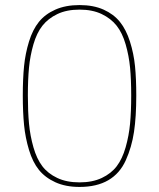

<svg xmlns="http://www.w3.org/2000/svg" viewBox="-20 -731 628 758"><path d="M518 -354Q518 -270 509 -210Q500 -150 476.5 -98Q453 -46 407.5 -19.5Q362 7 294 7Q239 7 198.5 -11.5Q158 -30 133.5 -60.5Q109 -91 94.5 -139Q80 -187 75 -237.5Q70 -288 70 -354Q70 -420 75 -470Q80 -520 94.5 -567Q109 -614 133.5 -644.5Q158 -675 198.5 -693Q239 -711 294 -711Q349 -711 389 -693Q429 -675 453.5 -644.5Q478 -614 493 -567Q508 -520 513 -470Q518 -420 518 -354ZM493.5 -243Q498 -291 498 -354Q498 -417 493.5 -464Q489 -511 476 -556Q463 -601 440.5 -629.5Q418 -658 381.5 -675.5Q345 -693 294 -693Q243 -693 206.5 -675.5Q170 -658 147.5 -629.5Q125 -601 112 -556Q99 -511 94.5 -464Q90 -417 90 -354Q90 -291 94.5 -243Q99 -195 112 -149.5Q125 -104 147 -75Q169 -46 206 -28.5Q243 -11 294 -11Q345 -11 382 -28.5Q419 -46 441 -75Q463 -104 476 -149.5Q489 -195 493.5 -243Z"/></svg>

Font: SVN-Poppins Thin
Style: Regular
Weight: 100
Designer: Ninad Kale (Devanagari), Jonny Pinhorn (Latin)
Foundry: Indian Type Foundry
Version: Version 3.002 2017